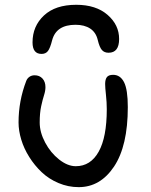

<svg xmlns="http://www.w3.org/2000/svg" viewBox="-20 -747 629 798"><path d="M296.9 -727.1Q378.9 -727.1 427 -685.3Q475.1 -643.6 475.1 -585Q475.1 -527.8 431.2 -527.8Q413.6 -527.8 403.6 -539.1Q393.6 -550.3 386.2 -581.1Q378.9 -612.3 355 -628.2Q331.1 -644 293.9 -644Q213.9 -644 196.8 -580.1Q188.5 -546.9 179.2 -534.9Q169.9 -522.9 152.8 -522.9Q115.2 -522.9 115.2 -570.8Q115.2 -638.2 162.6 -682.6Q210 -727.1 296.9 -727.1ZM307.1 30.8Q263.2 30.8 222.9 13.7Q182.6 -3.4 153.1 -31.5Q123.5 -59.6 101.6 -94.5Q79.6 -129.4 68.4 -166.5Q57.1 -203.6 57.1 -237.8Q57.1 -327.6 88.9 -410.2Q92.8 -420.9 102.1 -427.5Q111.3 -434.1 124 -434.1Q144 -434.1 156.5 -420.7Q168.9 -407.2 168.9 -384.8Q168.9 -369.6 163.1 -351.6Q157.2 -333.5 151.1 -305.4Q145 -277.3 145 -237.8Q145 -197.3 167.7 -154.5Q190.4 -111.8 225.8 -84Q261.2 -56.2 294.9 -56.2Q356.4 -56.2 390.1 -116.5Q423.8 -176.8 423.8 -293Q423.8 -321.8 420.4 -352.5Q417 -383.3 417 -397.9Q417 -417 424.3 -426.5Q431.6 -436 450.2 -436Q480 -436 495.6 -405.3Q511.2 -374.5 511.2 -301.8Q511.2 -140.6 454.1 -54.9Q397 30.8 307.1 30.8Z"/></svg>

Font: Shantell Sans Irregular Bouncy
Style: Regular
Weight: 400
Designer: Stephen Nixon, Anya Danilova, Shantell Martin
Foundry: Arrow Type
Version: Version 1.006;[9816181b4]